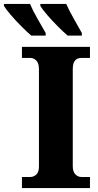

<svg xmlns="http://www.w3.org/2000/svg" viewBox="-88 -951 497 971"><path d="M23 0V-56H66Q82 -56 95.5 -68Q109 -80 109 -109V-600Q109 -632 95.5 -645Q82 -658 66 -658H23V-714H367V-658H323Q303 -658 291.5 -645Q280 -632 280 -600V-111Q280 -83 293 -69.5Q306 -56 323 -56H367V0ZM254 -771Q233 -789 204.5 -817.5Q176 -846 151 -875Q126 -904 116 -921V-931H247Q262 -897 284.5 -857.5Q307 -818 326 -784V-771ZM70 -771Q49 -789 20.5 -817.5Q-8 -846 -33 -875Q-58 -904 -68 -921V-931H64Q78 -897 101 -857.5Q124 -818 143 -784V-771Z"/></svg>

Font: Noto Serif SemiCondensed ExtraBold
Style: Regular
Weight: 800
Width: 4
Designer: Monotype Design Team
Foundry: Monotype Imaging Inc.
Version: Version 2.015